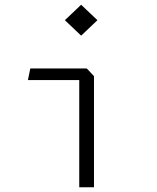

<svg xmlns="http://www.w3.org/2000/svg" viewBox="-20 -788 660 808"><path d="M313.5 -469 336.5 -451H97.5L107.5 -500H345L375.5 -467.5V0H313.5ZM253 -703 321.5 -768 390 -703 321.5 -638Z"/></svg>

Font: Monaspace Krypton Var
Style: Regular
Weight: 400
Designer: Riley Cran and the Lettermatic Team
Version: Version 1.101 (Monaspace Krypton Var)